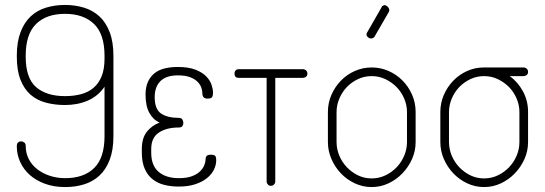

<svg xmlns="http://www.w3.org/2000/svg" viewBox="-20 -751 2207 777"><path d="M243 -326Q202 -326 166 -335.5Q130 -345 104 -367.5Q78 -390 63 -428Q48 -466 48 -522V-525Q48 -581 63 -620.5Q78 -660 104 -684.5Q130 -709 166 -720Q202 -731 243 -731Q284 -731 320 -720Q356 -709 382.5 -684.5Q409 -660 424 -620.5Q439 -581 439 -525V-200Q439 -144 424 -104.5Q409 -65 382.5 -40.5Q356 -16 320.5 -5Q285 6 244 6Q198 6 161.5 -7.5Q125 -21 100 -43.5Q75 -66 61.5 -96Q48 -126 48 -159Q48 -170 53 -174.5Q58 -179 65 -179Q72 -179 78 -174.5Q84 -170 84 -161Q84 -131 96.5 -107Q109 -83 131 -66Q153 -49 182 -39.5Q211 -30 244 -30Q319 -30 361 -71Q403 -112 403 -200V-400Q377 -362 335.5 -344Q294 -326 243 -326ZM403 -525Q403 -613 360.5 -654Q318 -695 243 -695Q168 -695 126 -654Q84 -613 84 -525V-522Q84 -435 126 -398.5Q168 -362 243 -362Q279 -362 308.5 -370Q338 -378 359 -396Q380 -414 391.5 -443Q403 -472 403 -513Z M704 -30Q736 -30 757 -38Q778 -46 790 -58Q802 -70 807 -83Q812 -96 812 -106Q812 -115 816.5 -120Q821 -125 835 -125Q845 -125 850 -121Q855 -117 855 -102Q855 -84 846 -65Q837 -46 818 -30.5Q799 -15 770.5 -5.5Q742 4 703 4Q671 4 644 -3Q617 -10 597 -26Q577 -42 565.5 -68.5Q554 -95 554 -133V-148Q554 -192 574 -217.5Q594 -243 626 -255Q600 -266 584.5 -294Q569 -322 569 -368Q569 -399 579 -420.5Q589 -442 606.5 -455.5Q624 -469 648 -474.5Q672 -480 699 -480Q743 -480 771 -469Q799 -458 814.5 -442Q830 -426 836 -408Q842 -390 842 -377Q842 -362 837.5 -357Q833 -352 820 -352Q799 -352 799 -373Q799 -383 795 -395.5Q791 -408 780 -419.5Q769 -431 749.5 -438.5Q730 -446 700 -446Q653 -446 629.5 -423Q606 -400 606 -358Q606 -309 632 -291.5Q658 -274 703 -274Q714 -274 718 -267.5Q722 -261 722 -253Q722 -246 718 -240.5Q714 -235 703 -235Q654 -235 623 -214.5Q592 -194 592 -148V-133Q592 -81 622 -55.5Q652 -30 704 -30Z M1206 -471Q1213 -471 1218.5 -466Q1224 -461 1224 -453Q1224 -445 1218.5 -440.5Q1213 -436 1206 -436H1094V-17Q1094 -10 1089 -4.5Q1084 1 1076 1Q1069 1 1064 -4.5Q1059 -10 1059 -17V-436H946Q929 -436 929 -453Q929 -461 933.5 -466Q938 -471 946 -471H1206Z M1484 -478Q1520 -478 1552 -464Q1584 -450 1608.5 -425.5Q1633 -401 1647.5 -368Q1662 -335 1662 -298V-176Q1662 -140 1647.5 -107.5Q1633 -75 1608.5 -49.5Q1584 -24 1552 -9Q1520 6 1484 6Q1448 6 1416 -9Q1384 -24 1360 -49Q1336 -74 1321.5 -107Q1307 -140 1307 -176V-298Q1307 -334 1321 -366.5Q1335 -399 1359 -424Q1383 -449 1415.5 -463.5Q1448 -478 1484 -478ZM1627 -298Q1627 -325 1616 -351.5Q1605 -378 1585.5 -398Q1566 -418 1540 -430.5Q1514 -443 1484 -443Q1454 -443 1428 -430.5Q1402 -418 1383 -398Q1364 -378 1353 -351.5Q1342 -325 1342 -298V-176Q1342 -148 1353 -121.5Q1364 -95 1383.5 -74.5Q1403 -54 1428.5 -41.5Q1454 -29 1484 -29Q1514 -29 1540 -41.5Q1566 -54 1585.5 -74.5Q1605 -95 1616 -121.5Q1627 -148 1627 -176ZM1497 -605Q1496 -601 1491 -598Q1484 -594 1477 -596Q1470 -598 1465 -605Q1461 -613 1466 -620L1525 -723Q1525 -727 1529 -727Q1535 -732 1541.5 -729Q1548 -726 1552 -720Q1559 -710 1552 -700Z M2043 -443Q2076 -419 2096.5 -381Q2117 -343 2117 -298V-176Q2117 -140 2102.5 -107.5Q2088 -75 2063.5 -49.5Q2039 -24 2007 -9Q1975 6 1939 6Q1903 6 1871 -9Q1839 -24 1815 -49Q1791 -74 1776.5 -107Q1762 -140 1762 -176V-298Q1762 -334 1776 -366.5Q1790 -399 1814 -424Q1838 -449 1870 -463.5Q1902 -478 1938 -478H2099Q2106 -478 2111.5 -473Q2117 -468 2117 -460Q2117 -452 2111.5 -447.5Q2106 -443 2099 -443ZM2082 -298Q2082 -325 2071 -351.5Q2060 -378 2040.5 -398Q2021 -418 1995 -430.5Q1969 -443 1939 -443Q1909 -443 1883 -430.5Q1857 -418 1838 -398Q1819 -378 1808 -351.5Q1797 -325 1797 -298V-176Q1797 -148 1808 -121.5Q1819 -95 1838.5 -74.5Q1858 -54 1883.5 -41.5Q1909 -29 1939 -29Q1969 -29 1995 -41.5Q2021 -54 2040.5 -74.5Q2060 -95 2071 -121.5Q2082 -148 2082 -176Z"/></svg>

Font: AkaAcidDosis
Style: ExtraLight
Weight: 250
Designer: Edgar Tolentino, Pablo Impallari, Igino Marini, Aka-Acid
Foundry: Edgar Tolentino, Pablo Impallari, Igino Marini, Aka-Acid
Version: Version 1.007